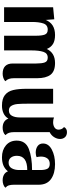

<svg xmlns="http://www.w3.org/2000/svg" viewBox="620 -1314 716 1997"><g transform="rotate(90 978.5 -316.0)"><path d="M188 -432Q226 -530 345 -530Q403 -530 438 -508.5Q473 -487 490 -444Q530 -530 636 -530Q722 -530 758 -483Q794 -436 794 -342V-100Q794 -72 801 -51Q808 -30 825 -14Q814 0 791.5 7.5Q769 15 747 15Q695 15 668 -11.5Q641 -38 641 -90V-334Q641 -392 630 -423Q619 -454 580 -454Q534 -454 519.5 -408Q505 -362 505 -290V0H352V-334Q352 -392 340.5 -423Q329 -454 289 -454Q240 -454 224.5 -409Q209 -364 209 -290V0H56V-510L181 -522Z M1059 -510V-241Q1059 -178 1062.5 -139.5Q1066 -101 1081.5 -75.5Q1097 -50 1129 -50Q1168 -50 1185 -82Q1202 -114 1202 -162V-519Q1226 -510 1252 -510Q1285 -510 1307 -525Q1329 -540 1329 -567Q1329 -583 1322 -598.5Q1315 -614 1302 -623Q1308 -637 1321.5 -645.5Q1335 -654 1354 -654Q1389 -654 1407.5 -633.5Q1426 -613 1426 -582Q1426 -551 1407 -520.5Q1388 -490 1355 -474V-100Q1355 -72 1362 -51Q1369 -30 1386 -14Q1375 0 1353.5 7.5Q1332 15 1310 15Q1273 15 1248.5 -0.5Q1224 -16 1214 -45Q1195 -11 1159.5 5.5Q1124 22 1080 22Q1007 22 968.5 -9Q930 -40 917 -95Q904 -150 904 -236V-510Z M1616 22Q1541 22 1492 -19.5Q1443 -61 1443 -131Q1443 -224 1530 -257.5Q1617 -291 1749 -291V-378Q1749 -425 1736 -450Q1723 -475 1685 -475Q1646 -475 1627.5 -449Q1609 -423 1609 -384Q1609 -360 1615 -339Q1607 -334 1593 -331.5Q1579 -329 1568 -329Q1527 -329 1500 -348.5Q1473 -368 1473 -405Q1473 -463 1536.5 -496.5Q1600 -530 1688 -530Q1784 -530 1843 -488Q1902 -446 1902 -359V-100Q1902 -71 1908.5 -50Q1915 -29 1933 -14Q1922 0 1900.5 7.5Q1879 15 1857 15Q1821 15 1796.5 0.5Q1772 -14 1763 -40Q1735 -6 1699 8Q1663 22 1616 22ZM1749 -157V-241Q1601 -241 1601 -133Q1601 -95 1619.5 -71Q1638 -47 1673 -47Q1712 -47 1730.5 -79Q1749 -111 1749 -157Z"/></g></svg>

Font: Sansita
Style: Bold
Weight: 700
Designer: Pablo Cosgaya
Foundry: Omnibus-Type
Version: Version 1.006